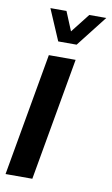

<svg xmlns="http://www.w3.org/2000/svg" viewBox="-87 -768 472 812"><g transform="rotate(10 149.5 -362.0)"><path d="M-3 0 90 -527H205L112 0ZM302 -724 198 -591H119L62 -724H131L179 -608H138L229 -724Z"/></g></svg>

Font: Archivo ExtraCondensed
Style: Bold Italic
Weight: 700
Width: 2
Italic angle: -10°
Designer: Hector Gatti
Foundry: Omnibus-Type
Version: Version 2.001